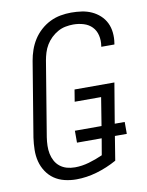

<svg xmlns="http://www.w3.org/2000/svg" viewBox="-85 -804 669 873"><g transform="rotate(-10 250.0 -367.5)"><path d="M197 8Q169 8 142.5 1.5Q116 -5 95 -19.5Q74 -34 59.5 -56Q45 -78 38.5 -103.5Q32 -129 32.5 -157Q33 -185 37 -213L94 -558Q98 -582 106.5 -606.5Q115 -631 129 -653Q143 -675 163 -693Q183 -711 206.5 -722.5Q230 -734 255 -738.5Q280 -743 304 -743Q329 -743 353 -739.5Q377 -736 398 -726.5Q419 -717 436 -701.5Q453 -686 463 -665.5Q473 -645 475.5 -620.5Q478 -596 474 -572Q474 -570 473.5 -568.5Q473 -567 473 -566H412Q413 -567 413 -568Q413 -569 413 -570Q417 -595 411.5 -618.5Q406 -642 390.5 -658Q375 -674 352 -681Q329 -688 304 -688Q287 -688 268.5 -684.5Q250 -681 233 -671.5Q216 -662 202 -648.5Q188 -635 178 -618.5Q168 -602 162.5 -584Q157 -566 154 -549L97 -204Q94 -184 93.5 -165Q93 -146 96.5 -128.5Q100 -111 108.5 -95Q117 -79 131 -68Q145 -57 162.5 -52Q180 -47 200 -47Q232 -47 265 -56.5Q298 -66 329 -80L342 -156H228V-211H351L372 -341H250L259 -396H443L412 -211H458V-156H403L385 -45Q340 -20 292 -6Q244 8 197 8Z"/></g></svg>

Font: Iosevka SS04 Light
Style: Italic
Weight: 300
Italic angle: -9°
Monospace: yes
Designer: Belleve Invis
Foundry: Belleve Invis
Version: Version 19.0.0; ttfautohint (v1.8.4)